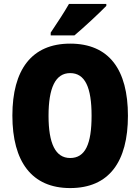

<svg xmlns="http://www.w3.org/2000/svg" viewBox="-20 -947 714 977"><path d="M521 -917V-927H331C306 -883 270 -829 238 -781V-767H359C410 -810 487 -882 521 -917ZM631 -358C631 -593 535 -725 337 -725C141 -725 43 -592 43 -359C43 -124 142 10 337 10C535 10 631 -124 631 -358ZM227 -358C227 -500 262 -575 337 -575C413 -575 446 -502 446 -358C446 -214 414 -143 337 -143C262 -143 227 -217 227 -358Z"/></svg>

Font: Noto Sans Gurmukhi Condensed Black
Style: Regular
Weight: 900
Width: 3
Designer: Jelle Bosma - Monotype Design Team
Foundry: Monotype Imaging Inc.
Version: Version 2.004